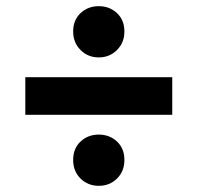

<svg xmlns="http://www.w3.org/2000/svg" viewBox="-20 -661 639 622"><path d="M300 -475Q265 -475 241 -499Q217 -523 217 -559Q217 -596 241 -618.5Q265 -641 300 -641Q335 -641 359 -618.5Q383 -596 383 -559Q383 -523 359 -499Q335 -475 300 -475ZM62 -289V-411H538V-289ZM300 -59Q265 -59 241 -82.5Q217 -106 217 -143Q217 -180 241 -202.5Q265 -225 300 -225Q335 -225 359 -202.5Q383 -180 383 -143Q383 -106 359 -82.5Q335 -59 300 -59Z"/></svg>

Font: Montserrat Z
Style: Bold
Weight: 700
Designer: Julieta Ulanovsky
Foundry: Julieta Ulanovsky
Version: Version 8.000